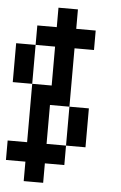

<svg xmlns="http://www.w3.org/2000/svg" viewBox="-60 -942 620 983"><g transform="rotate(5 250.0 -450.0)"><path d="M0 -100V-200H100V-500H200V-700H100V-800H200V-900H300V-800H400V-700H300V-400H200V-200H300V-100H200V0H100V-100ZM0 -500V-700H100V-500ZM400 -200H300V-400H400Z"/></g></svg>

Font: GalmuriMono9 Regular
Style: Regular
Weight: 400
Designer: Lee Minseo (quiple)
Version: Version 2.399;hotconv 1.1.1;makeotfexe 2.6.0 DEVELOPMENT